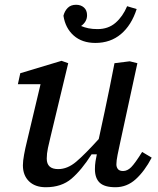

<svg xmlns="http://www.w3.org/2000/svg" viewBox="-20 -773 662 805"><path d="M172 12Q127 12 101.5 -13Q76 -38 76 -80Q76 -98 81 -125Q86 -152 92 -176L150 -420H55L65 -466L238 -518L266 -508L192 -200Q186 -176 181 -152.5Q176 -129 176 -108Q176 -64 224 -64Q263 -64 299.5 -95Q336 -126 394 -190L419 -306Q430 -356 440 -407Q450 -458 460 -508L524 -516L556 -508L484 -176Q478 -149 473 -124Q468 -99 468 -84Q468 -72 474.5 -64Q481 -56 496 -56Q514 -56 530 -72Q546 -88 576 -136L616 -112Q586 -55 549 -21.5Q512 12 464 12Q418 12 398 -7Q378 -26 378 -64Q378 -81 380.5 -97Q383 -113 386 -126H364Q322 -60 280 -24Q238 12 172 12ZM380 -593Q324 -593 289 -624Q254 -655 246 -707Q251 -727 264 -740Q277 -753 299 -753Q319 -753 332 -741.5Q345 -730 345 -709Q345 -682 320 -664Q334 -658 350.5 -654.5Q367 -651 389 -651Q434 -651 464.5 -677.5Q495 -704 513 -747L553 -735Q531 -667 487 -630Q443 -593 380 -593Z"/></svg>

Font: Source Serif 4 Caption
Style: Italic
Weight: 400
Italic angle: -12°
Designer: Frank Grießhammer
Foundry: Adobe Systems Incorporated
Version: Version 4.004;hotconv 1.0.117;makeotfexe 2.5.65602